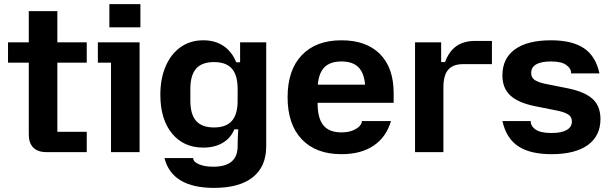

<svg xmlns="http://www.w3.org/2000/svg" viewBox="-20 -740 2978 934"><path d="M120 -86V-435H19V-534H120V-686H259V-534H402V-435H259V-99H402V0H206Q164 0 142 -22Q120 -44 120 -86Z M520 -435H456V-534H659V0H520ZM512 -720H663V-607H512Z M780 29H920V30Q920 47 947.5 59Q975 71 1018 71Q1136 71 1136 -29Q1136 -69 1139 -111H1120Q1103 -69 1064 -45.5Q1025 -22 969 -22Q873 -22 816.5 -91Q760 -160 760 -279Q760 -358 786 -418Q812 -478 859 -511Q906 -544 969 -544Q1027 -544 1068 -516Q1109 -488 1129 -437H1148V-534H1275V-28Q1275 70 1210 122Q1145 174 1021 174Q817 174 780 29ZM1021 -120Q1080 -120 1108 -152Q1136 -184 1136 -250V-308Q1136 -374 1108 -406Q1080 -438 1021 -438Q962 -438 934 -406Q906 -374 906 -308V-250Q906 -184 934 -152Q962 -120 1021 -120Z M1379 -267Q1379 -399 1448 -471.5Q1517 -544 1641 -544Q1762 -544 1828.5 -477Q1895 -410 1895 -287V-240H1525V-238Q1525 -165 1553 -130.5Q1581 -96 1641 -96Q1674 -96 1696.5 -105.5Q1719 -115 1729.5 -127Q1740 -139 1740 -147V-151H1882Q1859 -73 1797.5 -31.5Q1736 10 1641 10Q1517 10 1448 -62.5Q1379 -135 1379 -267ZM1756 -328Q1751 -386 1723 -413.5Q1695 -441 1641 -441Q1587 -441 1559 -413.5Q1531 -386 1526 -328Z M1999 -534H2126V-438H2145Q2164 -490 2200 -515.5Q2236 -541 2292 -541H2373V-428H2233Q2184 -428 2160.5 -401Q2137 -374 2137 -315V0H1999Z M2424 -151H2562V-147Q2562 -126 2586 -109.5Q2610 -93 2663 -93Q2711 -93 2736.5 -107.5Q2762 -122 2762 -149Q2762 -170 2746.5 -181.5Q2731 -193 2695 -201L2580 -224Q2499 -241 2461.5 -276.5Q2424 -312 2424 -373Q2424 -456 2485 -500Q2546 -544 2660 -544Q2763 -544 2820.5 -505.5Q2878 -467 2896 -383H2758V-387Q2758 -407 2734.5 -424Q2711 -441 2660 -441Q2613 -441 2588.5 -427Q2564 -413 2564 -385Q2564 -364 2579 -352.5Q2594 -341 2629 -333L2744 -310Q2826 -293 2863.5 -258Q2901 -223 2901 -161Q2901 -79 2839.5 -34.5Q2778 10 2663 10Q2559 10 2501 -28.5Q2443 -67 2424 -151Z"/></svg>

Font: Mozilla Text BETA
Style: Bold
Weight: 700
Designer: Studio DRAMA
Foundry: Studio DRAMA
Version: Version 0.100